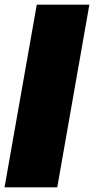

<svg xmlns="http://www.w3.org/2000/svg" viewBox="-24 -805 404 825"><path d="M-4.5 0H222L360 -785H134Z"/></svg>

Font: Anybody Black
Style: Italic
Weight: 900
Italic angle: -10°
Designer: Tyler Finck
Foundry: Etcetera Type Company
Version: Version 1.113;gftools[0.9.25]